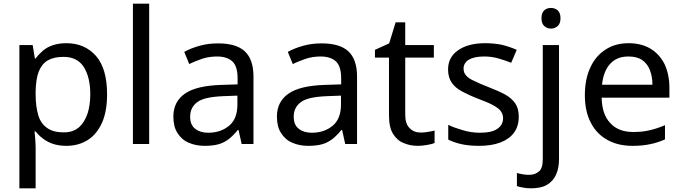

<svg xmlns="http://www.w3.org/2000/svg" viewBox="-20 -780 3697 1040"><path d="M340 -546C406 -546 459 -523 500 -477C540 -431 560 -362 560 -269C560 -208 551 -157 533 -116C514 -74 488 -42 456 -22C423 -1 384 10 339 10C312 10 287 6 266 -1C245 -8 227 -18 212 -30C197 -41 184 -54 173 -68H167C168 -57 170 -42 171 -25C172 -8 173 7 173 20V240H85V-536H157L169 -463H173C184 -478 197 -492 212 -505C227 -518 245 -528 266 -535C287 -542 311 -546 340 -546ZM324 -472C288 -472 259 -465 237 -452C215 -438 199 -417 189 -390C179 -363 174 -328 173 -286V-269C173 -225 178 -188 187 -157C196 -126 212 -103 235 -87C257 -71 287 -63 326 -63C359 -63 386 -72 407 -90C428 -108 443 -133 454 -164C464 -195 469 -230 469 -270C469 -331 457 -380 434 -417C410 -454 373 -472 324 -472Z M788 -760V0H700V-760H788Z M1161 -545C1226 -545 1275 -531 1306 -502C1337 -473 1353 -428 1353 -365V0H1289L1272 -76H1268C1253 -57 1237 -41 1221 -28C1204 -15 1186 -5 1165 1C1144 7 1118 10 1088 10C1056 10 1027 4 1002 -7C976 -18 956 -36 941 -60C926 -83 919 -113 919 -149C919 -202 940 -244 982 -273C1024 -302 1089 -317 1176 -320L1267 -323V-355C1267 -400 1257 -431 1238 -448C1219 -465 1191 -474 1156 -474C1128 -474 1101 -470 1076 -462C1051 -453 1027 -444 1005 -433L978 -499C1001 -512 1029 -523 1061 -532C1093 -541 1126 -545 1161 -545ZM1266 -262 1187 -259C1120 -256 1074 -246 1049 -227C1023 -208 1010 -182 1010 -148C1010 -118 1019 -96 1038 -82C1056 -68 1079 -61 1108 -61C1153 -61 1191 -74 1221 -99C1251 -124 1266 -162 1266 -214V-262Z M1722 -545C1787 -545 1836 -531 1867 -502C1898 -473 1914 -428 1914 -365V0H1850L1833 -76H1829C1814 -57 1798 -41 1782 -28C1765 -15 1747 -5 1726 1C1705 7 1679 10 1649 10C1617 10 1588 4 1563 -7C1537 -18 1517 -36 1502 -60C1487 -83 1480 -113 1480 -149C1480 -202 1501 -244 1543 -273C1585 -302 1650 -317 1737 -320L1828 -323V-355C1828 -400 1818 -431 1799 -448C1780 -465 1752 -474 1717 -474C1689 -474 1662 -470 1637 -462C1612 -453 1588 -444 1566 -433L1539 -499C1562 -512 1590 -523 1622 -532C1654 -541 1687 -545 1722 -545ZM1827 -262 1748 -259C1681 -256 1635 -246 1610 -227C1584 -208 1571 -182 1571 -148C1571 -118 1580 -96 1599 -82C1617 -68 1640 -61 1669 -61C1714 -61 1752 -74 1782 -99C1812 -124 1827 -162 1827 -214V-262Z M2259 -62C2272 -62 2286 -63 2300 -66C2314 -68 2325 -70 2334 -73V-6C2325 -1 2311 2 2294 5C2277 8 2260 10 2244 10C2216 10 2190 5 2167 -5C2143 -14 2124 -31 2109 -55C2094 -79 2087 -113 2087 -156V-468H2011V-510L2088 -545L2123 -659H2175V-536H2330V-468H2175V-158C2175 -125 2183 -101 2199 -86C2214 -70 2234 -62 2259 -62Z M2790 -148C2790 -113 2781 -84 2764 -61C2747 -38 2722 -20 2690 -8C2658 4 2620 10 2576 10C2539 10 2507 7 2480 1C2453 -5 2429 -13 2408 -24V-104C2429 -93 2455 -84 2486 -75C2516 -66 2547 -61 2578 -61C2623 -61 2655 -68 2675 -83C2695 -97 2705 -116 2705 -140C2705 -153 2701 -165 2694 -176C2687 -187 2674 -197 2655 -208C2636 -219 2608 -231 2573 -244C2538 -257 2509 -271 2484 -284C2459 -297 2440 -313 2427 -332C2414 -351 2407 -375 2407 -404C2407 -449 2426 -484 2463 -509C2500 -534 2548 -546 2608 -546C2641 -546 2671 -543 2700 -537C2728 -530 2754 -521 2779 -510L2749 -440C2726 -449 2703 -457 2678 -464C2653 -471 2628 -474 2602 -474C2566 -474 2539 -468 2520 -457C2501 -445 2491 -429 2491 -409C2491 -394 2495 -382 2504 -372C2513 -361 2527 -351 2548 -342C2568 -332 2595 -320 2629 -307C2663 -294 2692 -281 2716 -268C2740 -255 2758 -238 2771 -220C2784 -201 2790 -177 2790 -148Z M2857 240C2840 240 2826 239 2813 236C2800 234 2789 231 2780 228V157C2790 160 2800 162 2811 164C2822 166 2833 167 2846 167C2867 167 2885 161 2899 149C2913 138 2920 116 2920 83V-536H3008V80C3008 113 3003 142 2992 166C2981 190 2965 208 2943 221C2921 234 2892 240 2857 240ZM2913 -681C2913 -700 2918 -715 2928 -724C2938 -733 2950 -737 2965 -737C2978 -737 2990 -733 3001 -724C3011 -715 3016 -700 3016 -681C3016 -662 3011 -648 3001 -639C2990 -630 2978 -625 2965 -625C2950 -625 2938 -630 2928 -639C2918 -648 2913 -662 2913 -681Z M3385 -546C3431 -546 3471 -536 3504 -516C3537 -496 3562 -468 3580 -432C3597 -395 3606 -353 3606 -304V-251H3239C3240 -190 3256 -144 3286 -113C3315 -81 3357 -65 3410 -65C3444 -65 3474 -68 3501 -75C3527 -81 3554 -90 3582 -102V-25C3555 -13 3528 -4 3501 1C3474 7 3443 10 3406 10C3355 10 3311 0 3272 -21C3233 -42 3202 -73 3181 -114C3159 -155 3148 -205 3148 -264C3148 -323 3158 -373 3178 -415C3197 -457 3225 -489 3261 -512C3296 -535 3338 -546 3385 -546ZM3384 -474C3342 -474 3309 -461 3285 -434C3260 -407 3246 -369 3241 -321H3514C3514 -352 3509 -378 3500 -401C3491 -424 3477 -442 3458 -455C3439 -468 3414 -474 3384 -474Z"/></svg>

Font: NameLogos Sans
Style: Regular
Weight: 500
Version: Version 0.1